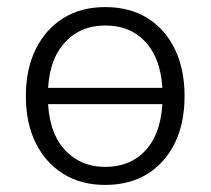

<svg xmlns="http://www.w3.org/2000/svg" viewBox="-20 -514 595 542"><path d="M277 8Q209 8 159 -23Q109 -54 81 -110Q53 -166 53 -243Q53 -319 81 -375.5Q109 -432 159 -463Q209 -494 277 -494Q346 -494 396 -463Q446 -432 473.5 -375.5Q501 -319 501 -243Q501 -166 473.5 -110Q446 -54 396 -23Q346 8 277 8ZM277 -43Q352 -43 395.5 -95Q439 -147 439 -243Q439 -338 395.5 -390Q352 -442 277 -442Q204 -442 159.5 -390Q115 -338 115 -243Q115 -147 159.5 -95Q204 -43 277 -43ZM88 -220V-266H466V-220Z"/></svg>

Font: Nunito Sans 12pt Light
Style: Regular
Weight: 300
Designer: Vernon Adams
Foundry: Vernon Adams
Version: Version 3.101;gftools[0.9.27]